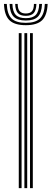

<svg xmlns="http://www.w3.org/2000/svg" viewBox="-45 -971 265 991"><path d="M109.9 0V-800H124.4V0ZM51.9 0V-800H66.4V0ZM80.9 0V-800H95.4V0ZM88.2 -841Q30 -841 3.9 -866.5Q-22.3 -892.1 -24.5 -950.7H-10Q-8.1 -898.3 14.7 -875.7Q37.6 -853.1 88.2 -853.1Q138.7 -853.1 161.5 -875.7Q184.4 -898.3 186.4 -950.7H200.9Q198.5 -892.1 172.3 -866.5Q146.2 -841 88.2 -841ZM88.2 -865.1Q44.9 -865.1 25.5 -885Q6.1 -904.9 4.5 -950.7H18.9Q20.2 -911.3 36.3 -894.3Q52.4 -877.2 88.2 -877.2Q123.9 -877.2 140 -894.3Q156.1 -911.3 157.4 -950.7H171.9Q170.2 -904.9 150.7 -885Q131.2 -865.1 88.2 -865.1ZM88.2 -889.3Q59.9 -889.3 47.1 -903.5Q34.4 -917.7 33.4 -950.7H46.3Q46.6 -924.3 56.8 -912.9Q67 -901.4 88.2 -901.4Q109.6 -901.4 119.8 -912.9Q130 -924.3 130.1 -950.7H142.9Q141.7 -917.7 129.1 -903.5Q116.5 -889.3 88.2 -889.3Z"/></svg>

Font: Big Shoulders Inline Thin
Style: Regular
Weight: 100
Designer: Patric King
Foundry: XO Type Co
Version: Version 2.002